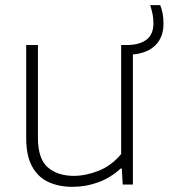

<svg xmlns="http://www.w3.org/2000/svg" viewBox="-20 -715 654 744"><path d="M261.5 9Q208.5 9 168 -9.5Q127.5 -28 104.5 -69.8Q81.5 -111.5 81.5 -180.5V-540.5H127V-181.5Q127 -99 165.5 -66.2Q204 -33.5 266 -33.5Q312 -33.5 362 -53.2Q412 -73 449.5 -118V-540.5H470.5Q519.5 -540.5 547 -560.8Q574.5 -581 574.5 -624.5Q574.5 -645 571 -661.2Q567.5 -677.5 562 -695H601Q607.5 -677.5 610.5 -661.2Q613.5 -645 613.5 -623Q613.5 -571 582.5 -540Q551.5 -509 495 -504V0H455.5L452 -62H447.5Q410 -27 361.8 -9Q313.5 9 261.5 9Z"/></svg>

Font: Encode Sans SmExp XLt
Style: Regular
Weight: 200
Width: 6
Designer: Multiple Designers
Foundry: Impallari Type
Version: Version 3.002; ttfautohint (v1.8.3) -l 8 -r 50 -G 200 -x 14 